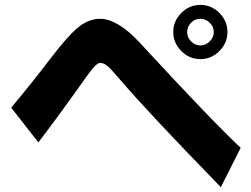

<svg xmlns="http://www.w3.org/2000/svg" viewBox="-20 -777 1040 795"><path d="M26.4 -331.1Q118.2 -441.4 189.5 -535.2Q260.7 -628.9 304.2 -664.1Q347.7 -699.2 393.6 -699.2Q465.8 -699.2 555.7 -603.5Q857.4 -276.4 976.6 -165L894.5 -2Q595.7 -308.6 474.6 -450.2Q443.4 -487.3 426.8 -502Q410.2 -516.6 394.5 -516.6Q378.9 -516.6 344.7 -468.8Q202.1 -268.6 138.7 -187.5ZM730.5 -565.9Q697.3 -599.6 697.3 -644.5Q697.3 -689.5 730.5 -723.1Q763.7 -756.8 809.6 -756.8Q855.5 -756.8 888.7 -723.1Q921.9 -689.5 921.9 -644.5Q921.9 -599.6 888.7 -565.9Q855.5 -532.2 809.6 -532.2Q763.7 -532.2 730.5 -565.9ZM771 -682.6Q754.9 -666 754.9 -644Q754.9 -622.1 771.5 -605.5Q788.1 -588.9 810.1 -588.9Q832 -588.9 848.6 -606Q865.2 -623 865.2 -644.5Q865.2 -666 848.6 -682.6Q832 -699.2 809.6 -699.2Q787.1 -699.2 771 -682.6Z"/></svg>

Font: GenEi M Gothic v2 Heavy
Style: Regular
Weight: 800
Version: Version 2.0